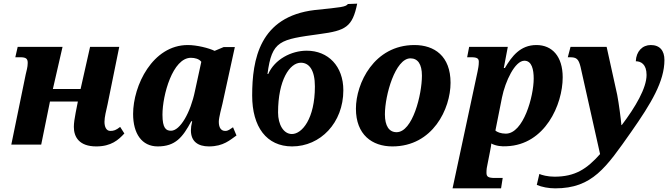

<svg xmlns="http://www.w3.org/2000/svg" viewBox="-20 -793 3678 1053"><path d="M508 10C590 10 630 -26 662 -61L639 -97C616 -79 604 -75 585 -75C563 -75 553 -97 553 -125C553 -151 562 -185 570 -221L634 -536H474L422 -305H270L323 -536H77L64 -479H91C123 -479 132 -471 132 -448C132 -424 125 -404 121 -385L42 0H206L254 -236H407L395 -175C389 -144 385 -117 385 -97C385 -41 415 10 508 10Z M845 10C942 10 982 -40 1029 -128H1034C1029 -107 1027 -92 1027 -78C1027 -17 1066 10 1126 10C1206 10 1242 -26 1277 -50L1258 -95C1240 -84 1233 -75 1215 -75C1194 -75 1180 -91 1180 -125C1180 -149 1196 -206 1200 -224L1268 -535H1207L1157 -514C1127 -529 1060 -546 1010 -546C817 -546 710 -324 710 -168C710 -60 758 10 845 10ZM918 -76C891 -76 871 -89 871 -164C871 -271 927 -476 1027 -476C1049 -476 1072 -470 1084 -454L1049 -293C1025 -176 968 -76 918 -76Z M1582 10C1737 10 1863 -119 1863 -298C1863 -430 1780 -515 1662 -515C1577 -515 1486 -467 1451 -387H1447C1471 -572 1515 -576 1732 -606C1876 -625 1913 -645 1939 -773L1888 -771C1876 -755 1853 -753 1706 -738C1403 -702 1363 -466 1363 -269C1363 -97 1442 10 1582 10ZM1581 -58C1535 -58 1505 -110 1505 -176C1505 -354 1569 -449 1630 -449C1676 -449 1707 -408 1707 -319C1707 -141 1636 -58 1581 -58Z M2132 10C2354 10 2451 -197 2451 -339C2451 -486 2362 -546 2253 -546C2031 -546 1932 -335 1932 -197C1932 -54 2021 10 2132 10ZM2155 -68C2114 -68 2091 -102 2091 -166C2091 -271 2148 -473 2231 -473C2271 -473 2294 -442 2294 -378C2294 -274 2243 -68 2155 -68Z M2737 183H2695C2659 183 2648 177 2648 155C2648 135 2650 123 2654 106L2667 40C2672 18 2675 -4 2674 -6C2701 8 2732 11 2759 9C2969 1 3066 -219 3066 -369C3066 -484 3008 -546 2922 -546C2833 -546 2787 -484 2749 -420H2743L2765 -536H2553L2542 -479H2564C2597 -479 2606 -472 2606 -454C2606 -432 2602 -416 2599 -400L2462 240H2728ZM2754 -60C2727 -60 2705 -69 2697 -77L2733 -258C2751 -347 2804 -460 2856 -460C2897 -460 2907 -411 2907 -362C2907 -265 2851 -60 2754 -60Z M3025 240C3229 240 3304 126 3442 -70C3552 -227 3624 -347 3624 -464C3624 -515 3599 -546 3549 -546C3503 -546 3469 -511 3467 -457C3495 -457 3526 -441 3526 -382C3526 -310 3465 -206 3390 -107H3388C3385 -142 3374 -226 3365 -273L3307 -536H3109L3094 -479H3105C3141 -479 3153 -471 3164 -426L3271 52C3198 134 3134 176 3021 176C2983 176 2951 167 2938 161L2924 221C2952 233 2989 240 3025 240Z"/></svg>

Font: Noto Serif SemiCondensed Extra
Style: Italic
Weight: 800
Width: 4
Italic angle: -12°
Designer: Monotype Design Team
Foundry: Monotype Imaging Inc.
Version: Version 1.901